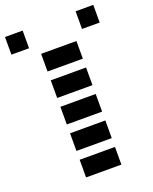

<svg xmlns="http://www.w3.org/2000/svg" viewBox="-202 -914 794 998"><g transform="rotate(-20 195.0 -415.0)"><path d="M97.7 -439.5V-537.1H293V-439.5ZM97.7 -585.9V-683.6H293V-585.9ZM439.5 -732.4H341.8V-830.1H439.5ZM48.8 -732.4H-48.8V-830.1H48.8ZM97.7 0V-97.7H293V0ZM97.7 -146.5V-244.1H293V-146.5ZM97.7 -293V-390.6H293V-293Z"/></g></svg>

Font: Trigram
Style: Regular
Weight: 400
Designer: GGBotNet
Foundry: GGBotNet
Version: 1.05